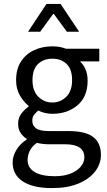

<svg xmlns="http://www.w3.org/2000/svg" viewBox="-20 -735 546 978"><path d="M245.6 223.1Q148.4 223.1 96.4 189.2Q44.4 155.3 44.4 92.3Q44.4 60.5 63.2 29.1Q82 -2.4 115.7 -23.9V-27.8Q97.2 -39.6 84.7 -58.1Q72.3 -76.7 72.3 -105.5Q72.3 -135.7 89.4 -157.2Q106.4 -178.7 125.5 -191.9V-195.8Q101.6 -214.8 81.8 -248Q62 -281.2 62 -326.7Q62 -383.3 86.9 -421.6Q111.8 -460 153.8 -479.5Q195.8 -499 246.6 -499Q269 -499 285.6 -495.6Q302.2 -492.2 315.9 -486.8H485.8V-422.4H387.2Q404.3 -407.2 415.3 -382.6Q426.3 -357.9 426.3 -323.7Q426.3 -242.7 375 -199Q323.7 -155.3 246.6 -155.3Q209 -155.3 174.8 -171.9Q162.1 -160.6 153.3 -149.9Q144.5 -139.2 144.5 -119.1Q144.5 -96.7 162.8 -82Q181.2 -67.4 229.5 -67.4H329.1Q415.5 -67.4 454.8 -37.1Q494.1 -6.8 494.1 54.2Q494.1 99.6 464.6 138.2Q435.1 176.8 379.4 200Q323.7 223.1 245.6 223.1ZM258.8 162.6Q305.7 162.6 339.4 149.2Q373 135.7 391.4 113.8Q409.7 91.8 409.7 66.9Q409.7 33.7 385.5 16.8Q361.3 0 313.5 0H231.4Q216.8 0 200.2 -1.7Q183.6 -3.4 168 -7.3Q142.6 10.3 131.6 33.2Q120.6 56.2 120.6 80.6Q120.6 118.7 155.5 140.6Q190.4 162.6 258.8 162.6ZM246.6 -212.9Q287.6 -212.9 317.4 -241.9Q347.2 -271 347.2 -326.7Q347.2 -382.8 319.1 -409.4Q291 -436 246.6 -436Q202.1 -436 173.8 -409.2Q145.5 -382.3 145.5 -326.7Q145.5 -271.5 175.3 -242.2Q205.1 -212.9 246.6 -212.9ZM122.6 -573.2 216.8 -714.8H288.6L383.3 -573.2H320.8L254.4 -663.6H250.5L184.6 -573.2Z"/></svg>

Font: Varta Light Medium
Style: Regular
Weight: 500
Version: Version 1.004